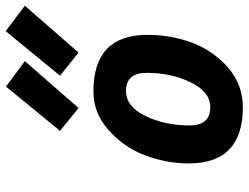

<svg xmlns="http://www.w3.org/2000/svg" viewBox="-119 -739 870 672"><g transform="rotate(-90 316.0 -403.0)"><path d="M333 -511C282 -511 237 -494 198 -459C158 -424 128 -382 109 -332C90 -282 80 -230 80 -177C80 -177 80 -177 80 -177C80 -51 146 12 277 12C277 12 277 12 277 12C330 12 377 -6 417 -41C456 -76 485 -118 503 -167C521 -216 530 -268 530 -322C530 -322 530 -322 530 -322C530 -448 464 -511 333 -511C333 -511 333 -511 333 -511ZM277 -102C234 -102 213 -126 213 -175C213 -175 213 -175 213 -175C213 -232 224 -283 246 -329C268 -374 297 -397 333 -397C333 -397 333 -397 333 -397C376 -397 397 -373 397 -324C397 -324 397 -324 397 -324C397 -267 386 -216 364 -171C342 -125 313 -102 277 -102C277 -102 277 -102 277 -102ZM632 -751C632 -751 543 -818 543 -818C543 -818 387 -628 387 -628C387 -628 468 -563 468 -563C468 -563 632 -751 632 -751ZM438 -751C438 -751 349 -817 349 -817C349 -817 194 -628 194 -628C194 -628 274 -563 274 -563C274 -563 438 -751 438 -751Z"/></g></svg>

Font: My Font
Style: Bold Italic
Weight: 500
Version: Version 0.001